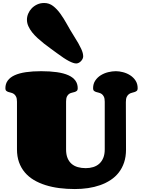

<svg xmlns="http://www.w3.org/2000/svg" viewBox="-20 -1255 959 1287"><path d="M824.7 -252Q824.7 -204.6 812 -166.5Q799.3 -128.4 776.4 -98.9Q753.4 -69.3 721.4 -48.3Q689.5 -27.3 651.4 -13.9Q613.3 -0.5 570.3 5.9Q527.3 12.2 481.9 12.2Q427.7 12.2 377.9 5.9Q328.1 -0.5 284.9 -14.2Q241.7 -27.8 206.5 -48.8Q171.4 -69.8 146.2 -99.6Q121.1 -129.4 107.4 -167.7Q93.8 -206.1 93.8 -253.9V-573.2Q93.8 -594.7 87.9 -606.7Q82 -618.7 73.5 -624.8Q64.9 -630.9 54.9 -633.3Q44.9 -635.7 36.4 -638.4Q27.8 -641.1 22 -646.2Q16.1 -651.4 16.1 -663.1Q16.1 -693.4 32 -715.1Q47.9 -736.8 78.4 -750.7Q108.9 -764.6 153.6 -771.2Q198.2 -777.8 255.9 -777.8Q315.4 -777.8 361.3 -771.2Q407.2 -764.6 438.2 -750.7Q469.2 -736.8 485.1 -715.1Q501 -693.4 501 -663.1Q501 -651.4 495.1 -646.2Q489.3 -641.1 480.7 -638.4Q472.2 -635.7 461.9 -633.5Q451.7 -631.3 443.1 -625.5Q434.6 -619.6 428.7 -607.7Q422.9 -595.7 422.9 -574.2V-253.9Q422.9 -219.7 432.6 -195.8Q442.4 -171.9 460 -156.7Q477.5 -141.6 501.7 -134.8Q525.9 -127.9 554.7 -127.9Q581.5 -127.9 604.7 -135Q627.9 -142.1 645 -157.2Q662.1 -172.4 672.1 -196.3Q682.1 -220.2 682.1 -253.9V-573.2Q682.1 -594.7 676.3 -606.7Q670.4 -618.7 661.9 -624.8Q653.3 -630.9 643.1 -633.3Q632.8 -635.7 624.3 -638.4Q615.7 -641.1 609.9 -646.2Q604 -651.4 604 -663.1Q604 -693.4 618.7 -715.1Q633.3 -736.8 655.8 -750.7Q678.2 -764.6 705.1 -771.2Q731.9 -777.8 756.8 -777.8Q778.8 -777.8 804.4 -771.2Q830.1 -764.6 852.1 -750.7Q874 -736.8 888.4 -715.1Q902.8 -693.4 902.8 -663.1Q902.8 -651.4 897 -646.2Q891.1 -641.1 882.3 -638.2Q873.5 -635.3 863.3 -632.8Q853 -630.4 844.2 -624Q835.4 -617.7 829.6 -605.5Q823.7 -593.3 823.7 -570.8ZM537.6 -877Q537.6 -869.1 533.7 -860.8Q529.8 -852.5 523.2 -845.5Q516.6 -838.4 508.1 -834Q499.5 -829.6 490.7 -829.6Q473.1 -829.6 442.1 -845.7Q411.1 -861.8 361.3 -898.9Q342.3 -913.1 320.1 -929Q297.9 -944.8 275.6 -962.4Q253.4 -980 232.7 -998.8Q211.9 -1017.6 195.8 -1037.8Q179.7 -1058.1 170.2 -1079.3Q160.6 -1100.6 160.6 -1123Q160.6 -1143.1 168.9 -1163.1Q177.2 -1183.1 192.4 -1199Q207.5 -1214.8 228.8 -1224.9Q250 -1234.9 276.4 -1234.9Q309.6 -1234.9 335.7 -1214.8Q361.8 -1194.8 384.5 -1163.3Q407.2 -1131.8 428.5 -1093.3Q449.7 -1054.7 473.1 -1017.6Q492.2 -987.8 504.6 -965.8Q517.1 -943.8 524.4 -927.5Q531.7 -911.1 534.7 -899.2Q537.6 -887.2 537.6 -877Z"/></svg>

Font: Corben
Style: Bold
Weight: 700
Designer: vernon adams
Foundry: vernon adams
Version: Version 1.101; ttfautohint (v1.6)